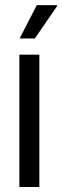

<svg xmlns="http://www.w3.org/2000/svg" viewBox="-20 -744 247 764"><path d="M57.1 0V-526.5H136.6V0ZM58.1 -591 126.4 -723.5H207V-719.5L118.6 -591Z"/></svg>

Font: Archivo SemiBold Condensed
Style: Regular
Weight: 600
Width: 3
Version: Version 2.001